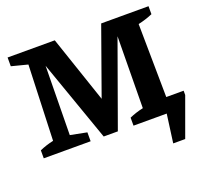

<svg xmlns="http://www.w3.org/2000/svg" viewBox="-140 -822 1255 1174"><g transform="rotate(-20 487.5 -235.0)"><path d="M964 -68 872 185H794L819 0H603V-52Q646 -71 693 -81L698 -547L501 0H409L223 -528L217 -79L324 -58V0H19V-52Q62 -71 109 -81L127 -571L22 -598V-655H329L476 -221L631 -655H939V-603Q895 -584 845 -573L851 -96H964Z"/></g></svg>

Font: Piazzolla
Style: Bold
Weight: 700
Designer: Juan Pablo del Peral
Foundry: Huerta Tipografica
Version: Version 1.330